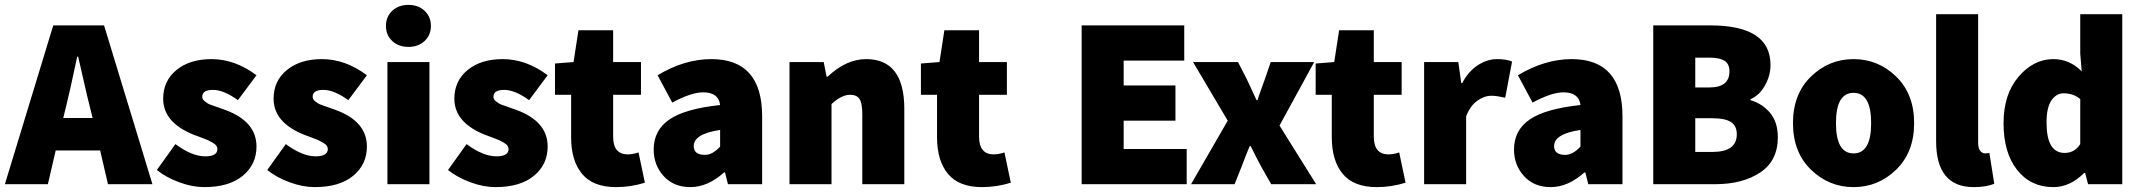

<svg xmlns="http://www.w3.org/2000/svg" viewBox="-30 -754 8766 786"><path d="M412 0 380 -138H198L166 0H-10L188 -650H396L594 0ZM229 -271H349L338 -316Q329 -350 313 -421.5Q297 -493 290 -522H286Q253 -366 240 -316Z M806 12Q758 12 704.5 -7.5Q651 -27 612 -58L688 -164Q756 -114 810 -114Q860 -114 860 -144Q860 -151 855.5 -157.5Q851 -164 839.5 -170.5Q828 -177 820.5 -180.5Q813 -184 792.5 -191.5Q772 -199 764 -202Q638 -252 638 -350Q638 -423 692.5 -467.5Q747 -512 836 -512Q932 -512 1020 -446L944 -344Q886 -386 842 -386Q798 -386 798 -358Q798 -353 800.5 -348Q803 -343 808.5 -339Q814 -335 819 -331.5Q824 -328 834 -324.5Q844 -321 851 -318.5Q858 -316 871 -311.5Q884 -307 892 -304Q1020 -257 1020 -154Q1020 -81 964 -34.5Q908 12 806 12Z M1258 12Q1210 12 1156.5 -7.5Q1103 -27 1064 -58L1140 -164Q1208 -114 1262 -114Q1312 -114 1312 -144Q1312 -151 1307.5 -157.5Q1303 -164 1291.5 -170.5Q1280 -177 1272.5 -180.5Q1265 -184 1244.5 -191.5Q1224 -199 1216 -202Q1090 -252 1090 -350Q1090 -423 1144.5 -467.5Q1199 -512 1288 -512Q1384 -512 1472 -446L1396 -344Q1338 -386 1294 -386Q1250 -386 1250 -358Q1250 -353 1252.5 -348Q1255 -343 1260.5 -339Q1266 -335 1271 -331.5Q1276 -328 1286 -324.5Q1296 -321 1303 -318.5Q1310 -316 1323 -311.5Q1336 -307 1344 -304Q1472 -257 1472 -154Q1472 -81 1416 -34.5Q1360 12 1258 12Z M1708 -586Q1682 -562 1642 -562Q1602 -562 1576 -586Q1550 -610 1550 -648Q1550 -686 1576 -710Q1602 -734 1642 -734Q1682 -734 1708 -710Q1734 -686 1734 -648Q1734 -610 1708 -586ZM1556 0V-500H1728V0Z M1998 12Q1950 12 1896.5 -7.5Q1843 -27 1804 -58L1880 -164Q1948 -114 2002 -114Q2052 -114 2052 -144Q2052 -151 2047.5 -157.5Q2043 -164 2031.5 -170.5Q2020 -177 2012.5 -180.5Q2005 -184 1984.5 -191.5Q1964 -199 1956 -202Q1830 -252 1830 -350Q1830 -423 1884.5 -467.5Q1939 -512 2028 -512Q2124 -512 2212 -446L2136 -344Q2078 -386 2034 -386Q1990 -386 1990 -358Q1990 -353 1992.5 -348Q1995 -343 2000.5 -339Q2006 -335 2011 -331.5Q2016 -328 2026 -324.5Q2036 -321 2043 -318.5Q2050 -316 2063 -311.5Q2076 -307 2084 -304Q2212 -257 2212 -154Q2212 -81 2156 -34.5Q2100 12 1998 12Z M2492 12Q2398 12 2353 -42Q2308 -96 2308 -192V-366H2242V-494L2318 -500L2338 -630H2480V-500H2594V-366H2480V-195Q2480 -122 2540 -122Q2560 -122 2584 -130L2610 -6Q2552 12 2492 12Z M2796 12Q2728 12 2687 -33Q2646 -78 2646 -142Q2646 -221 2710.5 -265Q2775 -309 2918 -324Q2912 -376 2848 -376Q2800 -376 2722 -334L2662 -446Q2772 -512 2882 -512Q3090 -512 3090 -278V0H2950L2938 -48H2934Q2867 12 2796 12ZM2856 -120Q2887 -120 2918 -154V-222Q2810 -206 2810 -156Q2810 -120 2856 -120Z M3202 0V-500H3342L3354 -440H3358Q3434 -512 3516 -512Q3672 -512 3672 -308V0H3500V-286Q3500 -332 3488.5 -349Q3477 -366 3450 -366Q3415 -366 3374 -328V0Z M3990 12Q3896 12 3851 -42Q3806 -96 3806 -192V-366H3740V-494L3816 -500L3836 -630H3978V-500H4092V-366H3978V-195Q3978 -122 4038 -122Q4058 -122 4082 -130L4108 -6Q4050 12 3990 12Z M4398 0V-650H4818V-506H4570V-404H4782V-260H4570V-144H4828V0Z M4846 0 4996 -260 4854 -500H5038L5074 -430L5114 -344H5118Q5122 -358 5132.5 -387Q5143 -416 5148 -430L5172 -500H5350L5208 -240L5358 0H5174L5134 -70Q5126 -84 5111.5 -113Q5097 -142 5090 -156H5086Q5083 -149 5070.5 -118Q5058 -87 5052 -70L5024 0Z M5606 12Q5512 12 5467 -42Q5422 -96 5422 -192V-366H5356V-494L5432 -500L5452 -630H5594V-500H5708V-366H5594V-195Q5594 -122 5654 -122Q5674 -122 5698 -130L5724 -6Q5666 12 5606 12Z M5800 0V-500H5940L5952 -414H5956Q5982 -463 6020.5 -487.5Q6059 -512 6098 -512Q6137 -512 6160 -502L6132 -354Q6096 -362 6076 -362Q6046 -362 6017.5 -341.5Q5989 -321 5972 -278V0Z M6318 12Q6250 12 6209 -33Q6168 -78 6168 -142Q6168 -221 6232.5 -265Q6297 -309 6440 -324Q6434 -376 6370 -376Q6322 -376 6244 -334L6184 -446Q6294 -512 6404 -512Q6612 -512 6612 -278V0H6472L6460 -48H6456Q6389 12 6318 12ZM6378 -120Q6409 -120 6440 -154V-222Q6332 -206 6332 -156Q6332 -120 6378 -120Z M6738 0V-650H6972Q7218 -650 7218 -488Q7218 -444 7195 -403.5Q7172 -363 7136 -348V-344Q7186 -329 7217 -291Q7248 -253 7248 -192Q7248 -96 7176 -48Q7104 0 6992 0ZM6910 -396H6968Q7050 -396 7050 -462Q7050 -492 7030 -505Q7010 -518 6968 -518H6910ZM6910 -132H6980Q7080 -132 7080 -204Q7080 -239 7056 -254.5Q7032 -270 6980 -270H6910Z M7732.5 -59.5Q7659 12 7558 12Q7457 12 7383.5 -59.5Q7310 -131 7310 -250Q7310 -369 7383.5 -440.5Q7457 -512 7558 -512Q7659 -512 7732.5 -440.5Q7806 -369 7806 -250Q7806 -131 7732.5 -59.5ZM7486 -250Q7486 -126 7558 -126Q7630 -126 7630 -250Q7630 -374 7558 -374Q7486 -374 7486 -250Z M8050 12Q7896 12 7896 -176V-696H8068V-170Q8068 -147 8076.5 -136.5Q8085 -126 8096 -126Q8106 -126 8114 -128L8134 -2Q8102 12 8050 12Z M8376 12Q8283 12 8227.5 -58.5Q8172 -129 8172 -250Q8172 -368 8233.5 -440Q8295 -512 8376 -512Q8442 -512 8492 -462L8486 -534V-696H8658V0H8518L8506 -46H8502Q8444 12 8376 12ZM8422 -128Q8463 -128 8486 -164V-348Q8459 -372 8418 -372Q8388 -372 8368 -343Q8348 -314 8348 -252Q8348 -128 8422 -128Z"/></svg>

Font: Assistant ExtraBold
Style: Regular
Weight: 800
Designer: Hebrew By Ben Nathan, Latin by Paul Hunt
Version: Version 2.001;PS 002.001;hotconv 1.0.88;makeotf.lib2.5.64775